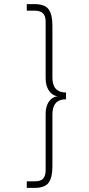

<svg xmlns="http://www.w3.org/2000/svg" viewBox="-20 -708 433 936"><path d="M302 -257V-224Q235.5 -224 235.5 -150.5V103Q235.5 157.5 217 182.8Q198.5 208 148 208H110.5V176H148Q180 176 191.2 161.8Q202.5 147.5 202.5 121.5V-154.5Q202.5 -188.5 218 -212Q233.5 -235.5 261 -239Q234 -242 218.2 -266.5Q202.5 -291 202.5 -325.5V-601.5Q202.5 -630.5 189.5 -643.2Q176.5 -656 148 -656H110.5V-688H148Q198.5 -688 217 -662.8Q235.5 -637.5 235.5 -583V-329.5Q235.5 -257 302 -257Z"/></svg>

Font: League Spartan ExtraLight
Style: Regular
Weight: 200
Foundry: The League of Moveable Type
Version: Version 2.002